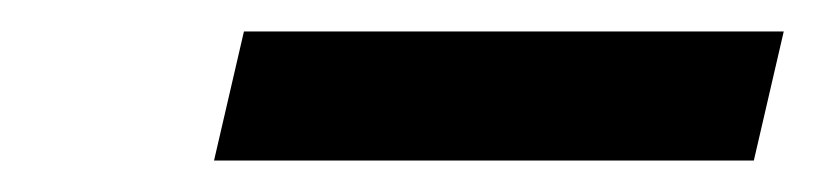

<svg xmlns="http://www.w3.org/2000/svg" viewBox="-20 -693 518 122"><path d="M116 -591 135 -673H478L459 -591Z"/></svg>

Font: Platypi SemiBold
Style: Italic
Weight: 600
Italic angle: -13°
Designer: David Sargent
Foundry: Bolt Cutter Type
Version: Version 1.200; ttfautohint (v1.8.4.7-5d5b)